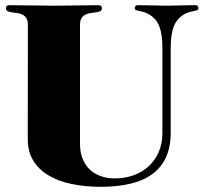

<svg xmlns="http://www.w3.org/2000/svg" viewBox="-20 -700 781 736"><path d="M86.9 -604Q86.9 -621.6 80.8 -630.9Q74.7 -640.1 65.2 -644.5Q55.7 -648.9 44.9 -650.1Q34.2 -651.4 24.7 -652.8Q15.1 -654.3 9 -657.2Q2.9 -660.2 2.9 -668Q2.9 -674.8 6.3 -677.5Q9.8 -680.2 18.1 -680.2Q47.4 -680.2 89.6 -679.2Q131.8 -678.2 186.5 -678.2Q241.2 -678.2 283.7 -679.2Q326.2 -680.2 355.5 -680.2Q363.8 -680.2 367.2 -677.5Q370.6 -674.8 370.6 -668Q370.6 -660.2 364.5 -657.2Q358.4 -654.3 348.9 -652.8Q339.4 -651.4 328.6 -650.1Q317.9 -648.9 308.3 -644.5Q298.8 -640.1 292.7 -630.9Q286.6 -621.6 286.6 -604V-149.9Q286.6 -117.2 296.4 -92.3Q306.2 -67.4 323.7 -50.5Q341.3 -33.7 366 -24.9Q390.6 -16.1 420.4 -16.1Q458.5 -16.1 491.9 -28.1Q525.4 -40 549.8 -62.5Q574.2 -85 588.4 -117.2Q602.5 -149.4 602.5 -189.9V-514.2Q602.5 -542 599.6 -563Q596.7 -584 590.3 -599.9Q584 -615.7 573.7 -627Q563.5 -638.2 549.3 -646Q538.6 -651.9 529.1 -654.3Q519.5 -656.7 512.2 -658.2Q504.9 -659.7 500.7 -661.6Q496.6 -663.6 496.6 -668Q496.6 -673.3 499 -676.8Q501.5 -680.2 510.7 -680.2Q540 -680.2 566.4 -679.2Q592.8 -678.2 618.7 -678.2Q644 -678.2 670.7 -679.2Q697.3 -680.2 726.6 -680.2Q735.4 -680.2 738 -676.8Q740.7 -673.3 740.7 -668Q740.7 -663.6 736.6 -661.6Q732.4 -659.7 725.1 -658.2Q717.8 -656.7 708 -654.3Q698.2 -651.9 687.5 -646Q659.2 -630.4 646.7 -599.9Q634.3 -569.3 634.3 -514.2V-190.9Q634.3 -135.7 616 -96.4Q597.7 -57.1 563.2 -32.2Q528.8 -7.3 479 4.4Q429.2 16.1 366.7 16.1Q306.2 16.1 254.6 5.4Q203.1 -5.4 165.8 -27.8Q128.4 -50.3 107.4 -84.5Q86.4 -118.7 86.4 -166Z"/></svg>

Font: XB Zar
Style: Bold
Weight: 700
Designer: Behnam
Foundry: Irmug
Version: Version 8.005 2009